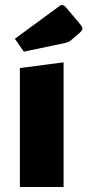

<svg xmlns="http://www.w3.org/2000/svg" viewBox="-20 -753 352 773"><path d="M60 -479 236 -502V0H60ZM76 -545 40 -597 220 -729Q225 -733 230 -733Q237 -733 246 -723L304 -654Q312 -644 312 -638Q312 -631 302 -622L267 -592Q261 -587 256 -584.5Q251 -582 242 -580Z"/></svg>

Font: Changa
Style: Bold
Weight: 700
Designer: Eduardo Rodriguez Tunni
Foundry: Eduardo Rodriguez Tunni
Version: Version 3.002; ttfautohint (v1.8.2)